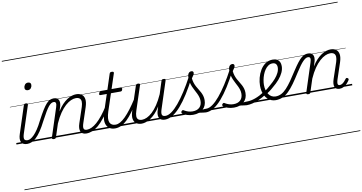

<svg xmlns="http://www.w3.org/2000/svg" viewBox="-140 -1527 4800 2545"><g transform="rotate(-10 2260.0 -255.0)"><path d="M143 17Q113 17 93 7Q73 -3 63.5 -22.5Q54 -42 55 -69.5Q56 -97 68 -132L186 -494Q190 -506 196 -510.5Q202 -515 216 -515Q232 -515 238 -509Q244 -503 240 -491L122 -129Q105 -78 112 -54.5Q119 -31 157 -31Q168 -31 172 -23.5Q176 -16 174.5 -7Q173 2 165 9.5Q157 17 143 17ZM274 -683Q257 -683 245.5 -692Q234 -701 234 -719Q234 -743 249 -762.5Q264 -782 291 -782Q309 -782 320 -773Q331 -764 331 -745Q331 -722 316.5 -702.5Q302 -683 274 -683ZM0 605H300V615H0ZM0 -20H300V0H0ZM0 -505H300V-500H0ZM0 -1125H300V-1115H0Z M144 17Q133 17 129.5 9.5Q126 2 128.5 -7Q131 -16 138.5 -23.5Q146 -31 158 -31Q175 -31 196.5 -42.5Q218 -54 243.5 -79.5Q269 -105 298.5 -148.5Q328 -192 360 -257Q403 -339 435 -390.5Q467 -442 492.5 -469.5Q518 -497 541.5 -507Q565 -517 591 -517Q601 -517 603.5 -509.5Q606 -502 603.5 -493Q601 -484 595 -476.5Q589 -469 582 -469Q566 -469 549.5 -459.5Q533 -450 513.5 -426.5Q494 -403 468 -359.5Q442 -316 406 -248Q366 -169 331 -117.5Q296 -66 264.5 -37Q233 -8 203.5 4.5Q174 17 144 17ZM300 605H400V615H300ZM300 -20H400V0H300ZM300 -505H400V-500H300ZM300 -1125H400V-1115H300Z M939 17Q911 17 892 7Q873 -3 864 -22.5Q855 -42 856 -69.5Q857 -97 869 -132L939 -341Q952 -382 950.5 -410.5Q949 -439 931.5 -454Q914 -469 880 -469Q849 -469 813 -453Q777 -437 738.5 -402.5Q700 -368 662 -313Q624 -258 589 -179L532 -4Q529 6 522.5 10.5Q516 15 501 15Q489 15 481.5 10Q474 5 477 -6L603 -394Q616 -433 610.5 -451Q605 -469 582 -469Q571 -469 566.5 -476.5Q562 -484 563.5 -493Q565 -502 572 -509.5Q579 -517 591 -517Q615 -517 631 -509Q647 -501 655.5 -486Q664 -471 665 -450.5Q666 -430 660 -404L638 -334Q670 -386 703.5 -421Q737 -456 770.5 -478Q804 -500 835 -509.5Q866 -519 893 -519Q939 -519 967.5 -498Q996 -477 1003 -435Q1010 -393 989 -329L922 -127Q905 -77 912 -54Q919 -31 954 -31Q964 -31 968 -23.5Q972 -16 970.5 -7Q969 2 961 9.5Q953 17 939 17ZM400 605H1096V615H400ZM400 -20H1096V0H400ZM400 -505H1096V-500H400ZM400 -1125H1096V-1115H400Z M939 17Q928 17 923.5 9.5Q919 2 920.5 -7Q922 -16 930.5 -23.5Q939 -31 954 -31Q984 -31 1018 -46.5Q1052 -62 1089.5 -94.5Q1127 -127 1169 -179.5Q1211 -232 1257 -306Q1265 -317 1273.5 -315.5Q1282 -314 1286.5 -305Q1291 -296 1285 -286Q1235 -203 1189.5 -145Q1144 -87 1102 -51Q1060 -15 1019.5 1Q979 17 939 17ZM1096 605V615ZM1096 -20V0ZM1096 -505V-500ZM1096 -1125V-1115Z M1327 17Q1284 17 1255.5 0Q1227 -17 1212.5 -48Q1198 -79 1199.5 -122Q1201 -165 1218 -218L1295 -452H1209Q1198 -452 1195.5 -458.5Q1193 -465 1197 -477Q1201 -489 1207 -494.5Q1213 -500 1223 -500H1311L1379 -709Q1383 -721 1389.5 -725.5Q1396 -730 1410 -730Q1427 -730 1433 -724Q1439 -718 1435 -706L1367 -500H1494Q1505 -500 1507.5 -494Q1510 -488 1506 -476Q1503 -463 1496.5 -457.5Q1490 -452 1480 -452H1351L1274 -219Q1258 -169 1255.5 -133Q1253 -97 1263 -74.5Q1273 -52 1293 -41.5Q1313 -31 1340 -31Q1350 -31 1354 -23.5Q1358 -16 1357 -7Q1356 2 1348.5 9.5Q1341 17 1327 17ZM1096 605H1484V615H1096ZM1096 -20H1484V0H1096ZM1096 -505H1484V-500H1096ZM1096 -1125H1484V-1115H1096Z M1326 17Q1315 17 1310.5 9.5Q1306 2 1307.5 -7Q1309 -16 1317.5 -23.5Q1326 -31 1341 -31Q1371 -31 1403.5 -49Q1436 -67 1473.5 -104Q1511 -141 1553.5 -197Q1596 -253 1645 -330Q1652 -341 1661 -339.5Q1670 -338 1675 -330Q1680 -322 1674 -312Q1621 -225 1575.5 -162Q1530 -99 1489 -59.5Q1448 -20 1408 -1.5Q1368 17 1326 17ZM1483 605V615ZM1483 -20V0ZM1483 -505V-500ZM1483 -1125V-1115Z M1684 16Q1640 16 1611 -4.5Q1582 -25 1574.5 -66.5Q1567 -108 1588 -172L1694 -494Q1699 -506 1705 -510.5Q1711 -515 1725 -515Q1741 -515 1747.5 -509Q1754 -503 1749 -491L1642 -165Q1628 -123 1628.5 -93.5Q1629 -64 1646.5 -49Q1664 -34 1697 -34Q1727 -34 1762.5 -50Q1798 -66 1836 -101Q1874 -136 1911.5 -191.5Q1949 -247 1985 -327L2039 -496Q2043 -508 2049 -512.5Q2055 -517 2069 -517Q2086 -517 2092.5 -511.5Q2099 -506 2094 -494L1975 -128Q1958 -77 1966 -54Q1974 -31 2012 -31Q2022 -31 2026 -23.5Q2030 -16 2028.5 -7Q2027 2 2019 9.5Q2011 17 1997 17Q1971 17 1952.5 9Q1934 1 1924 -14.5Q1914 -30 1912 -52Q1910 -74 1916 -101L1937 -171Q1905 -118 1871 -82.5Q1837 -47 1804 -25.5Q1771 -4 1740.5 6Q1710 16 1684 16ZM1484 605H2155V615H1484ZM1484 -20H2155V0H1484ZM1484 -505H2155V-500H1484ZM1484 -1125H2155V-1115H1484Z M1997 17Q1986 17 1982 9.5Q1978 2 1980.5 -7Q1983 -16 1991 -23.5Q1999 -31 2012 -31Q2050 -31 2095.5 -63.5Q2141 -96 2191.5 -156.5Q2242 -217 2297 -302Q2352 -387 2408 -493Q2414 -503 2423.5 -502Q2433 -501 2439 -492Q2445 -483 2439 -470Q2381 -356 2324 -266Q2267 -176 2212 -113Q2157 -50 2103.5 -16.5Q2050 17 1997 17ZM2154 605V615ZM2154 -20V0ZM2154 -505V-500ZM2154 -1125V-1115Z M2549 17Q2532 17 2513 13.5Q2494 10 2471 7.5Q2448 5 2418 7L2445 -16Q2474 -22 2495 -25.5Q2516 -29 2533 -30Q2550 -31 2563 -31Q2572 -31 2576 -23.5Q2580 -16 2578 -7Q2576 2 2568.5 9.5Q2561 17 2549 17ZM2375 19Q2331 19 2293.5 6.5Q2256 -6 2234 -24Q2226 -32 2226 -40.5Q2226 -49 2234 -57Q2243 -66 2250 -66Q2257 -66 2268 -58Q2290 -45 2317.5 -36Q2345 -27 2376 -27Q2437 -27 2470 -59Q2503 -91 2503 -147Q2503 -174 2495.5 -199Q2488 -224 2476 -248.5Q2464 -273 2450.5 -298Q2437 -323 2425 -350.5Q2413 -378 2405.5 -409Q2398 -440 2398 -476Q2398 -516 2412.5 -535Q2427 -554 2451 -554Q2465 -554 2471.5 -546.5Q2478 -539 2478 -529Q2478 -516 2469.5 -500.5Q2461 -485 2442 -460Q2445 -427 2454 -399.5Q2463 -372 2476 -347.5Q2489 -323 2503.5 -300.5Q2518 -278 2530.5 -254Q2543 -230 2550.5 -204Q2558 -178 2558 -147Q2558 -71 2508.5 -26Q2459 19 2375 19ZM2155 605H2705V615H2155ZM2155 -20H2705V0H2155ZM2155 -505H2705V-500H2155ZM2155 -1125H2705V-1115H2155Z M2548 17Q2537 17 2533 9.5Q2529 2 2531.5 -7Q2534 -16 2542 -23.5Q2550 -31 2563 -31Q2601 -31 2646.5 -63.5Q2692 -96 2742.5 -156.5Q2793 -217 2848 -302Q2903 -387 2959 -493Q2965 -503 2974.5 -502Q2984 -501 2990 -492Q2996 -483 2990 -470Q2932 -356 2875 -266Q2818 -176 2763 -113Q2708 -50 2654.5 -16.5Q2601 17 2548 17ZM2705 605V615ZM2705 -20V0ZM2705 -505V-500ZM2705 -1125V-1115Z M3099 17Q3082 17 3063 13.5Q3044 10 3021 7.5Q2998 5 2968 7L2995 -16Q3024 -22 3045 -25.5Q3066 -29 3083 -30Q3100 -31 3113 -31Q3122 -31 3126 -23.5Q3130 -16 3128 -7Q3126 2 3118.5 9.5Q3111 17 3099 17ZM2925 19Q2881 19 2843.5 6.5Q2806 -6 2784 -24Q2776 -32 2776 -40.5Q2776 -49 2784 -57Q2793 -66 2800 -66Q2807 -66 2818 -58Q2840 -45 2867.5 -36Q2895 -27 2926 -27Q2987 -27 3020 -59Q3053 -91 3053 -147Q3053 -174 3045.5 -199Q3038 -224 3026 -248.5Q3014 -273 3000.5 -298Q2987 -323 2975 -350.5Q2963 -378 2955.5 -409Q2948 -440 2948 -476Q2948 -516 2962.5 -535Q2977 -554 3001 -554Q3015 -554 3021.5 -546.5Q3028 -539 3028 -529Q3028 -516 3019.5 -500.5Q3011 -485 2992 -460Q2995 -427 3004 -399.5Q3013 -372 3026 -347.5Q3039 -323 3053.5 -300.5Q3068 -278 3080.5 -254Q3093 -230 3100.5 -204Q3108 -178 3108 -147Q3108 -71 3058.5 -26Q3009 19 2925 19ZM2705 605H3255V615H2705ZM2705 -20H3255V0H2705ZM2705 -505H3255V-500H2705ZM2705 -1125H3255V-1115H2705Z M3097 17Q3085 17 3081 9.5Q3077 2 3080 -7Q3083 -16 3091.5 -23.5Q3100 -31 3113 -31Q3161 -31 3221 -52.5Q3281 -74 3347 -117Q3354 -122 3360.5 -119Q3367 -116 3371 -108Q3375 -100 3374 -92Q3373 -84 3365 -79Q3314 -46 3265.5 -24.5Q3217 -3 3174.5 7Q3132 17 3097 17ZM3255 605V615ZM3255 -20V0ZM3255 -505V-500ZM3255 -1125V-1115Z M3344 -113Q3373 -129 3399.5 -149.5Q3426 -170 3449 -192Q3491 -227 3522 -262.5Q3553 -298 3570.5 -334.5Q3588 -371 3588 -406Q3588 -436 3573 -453Q3558 -470 3528 -470Q3517 -470 3512.5 -477Q3508 -484 3509.5 -494Q3511 -504 3519 -511.5Q3527 -519 3540 -519Q3575 -519 3598 -505.5Q3621 -492 3632 -469Q3643 -446 3643 -414Q3643 -371 3623 -327.5Q3603 -284 3566 -241Q3529 -198 3477 -156Q3452 -133 3423 -112Q3394 -91 3364 -73ZM3255 605H3699V615H3255ZM3255 -20H3699V0H3255ZM3255 -505H3699V-500H3255ZM3255 -1125H3699V-1115H3255Z M3486 18Q3455 18 3428.5 7Q3402 -4 3380.5 -24Q3359 -44 3344 -72Q3329 -100 3321.5 -134Q3314 -168 3314 -207Q3314 -257 3328 -311.5Q3342 -366 3370 -413Q3398 -460 3440.5 -489.5Q3483 -519 3540 -519Q3550 -519 3554 -511.5Q3558 -504 3556 -494Q3554 -484 3546.5 -477Q3539 -470 3528 -470Q3496 -470 3470.5 -452.5Q3445 -435 3425.5 -406.5Q3406 -378 3393 -343.5Q3380 -309 3373.5 -273.5Q3367 -238 3367 -208Q3367 -170 3376 -137.5Q3385 -105 3401.5 -81Q3418 -57 3441.5 -44Q3465 -31 3495 -31Q3536 -31 3572 -49.5Q3608 -68 3643 -105.5Q3678 -143 3717 -198.5Q3756 -254 3802 -327Q3841 -387 3870.5 -424.5Q3900 -462 3923.5 -482Q3947 -502 3968.5 -509.5Q3990 -517 4012 -517Q4022 -517 4026.5 -509.5Q4031 -502 4029 -493Q4027 -484 4020 -476.5Q4013 -469 4002 -469Q3989 -469 3973.5 -460Q3958 -451 3938 -431Q3918 -411 3893 -377Q3868 -343 3837 -294Q3787 -214 3744.5 -155Q3702 -96 3662 -57.5Q3622 -19 3579.5 -0.5Q3537 18 3486 18ZM3699 605H3824V615H3699ZM3699 -20H3824V0H3699ZM3699 -505H3824V-500H3699ZM3699 -1125H3824V-1115H3699Z M3925 15Q3913 15 3905.5 10Q3898 5 3901 -6L4027 -394Q4040 -433 4034.5 -451Q4029 -469 4006 -469Q3996 -469 3991.5 -476.5Q3987 -484 3988.5 -493Q3990 -502 3997 -509.5Q4004 -517 4015 -517Q4039 -517 4055 -509Q4071 -501 4079.5 -486Q4088 -471 4089 -450.5Q4090 -430 4084 -404L4062 -334Q4094 -386 4127.5 -421Q4161 -456 4194.5 -478Q4228 -500 4259 -509.5Q4290 -519 4318 -519Q4363 -519 4391.5 -498Q4420 -477 4427 -435Q4434 -393 4413 -329L4340 -110Q4332 -84 4330.5 -66.5Q4329 -49 4335.5 -40.5Q4342 -32 4357 -32Q4374 -32 4390.5 -42Q4407 -52 4421.5 -68Q4436 -84 4447 -99Q4452 -106 4458.5 -108.5Q4465 -111 4475 -105Q4485 -98 4486 -91Q4487 -84 4482 -76Q4471 -58 4451.5 -36Q4432 -14 4405.5 1Q4379 16 4348 16Q4321 16 4305 6Q4289 -4 4282 -23Q4275 -42 4277.5 -68.5Q4280 -95 4291 -127L4363 -341Q4376 -382 4374.5 -410.5Q4373 -439 4355.5 -454Q4338 -469 4304 -469Q4273 -469 4237 -453Q4201 -437 4162.5 -402.5Q4124 -368 4086 -313Q4048 -258 4013 -179L3956 -4Q3953 6 3946.5 10.5Q3940 15 3925 15ZM3824 605H4520V615H3824ZM3824 -20H4520V0H3824ZM3824 -505H4520V-500H3824ZM3824 -1125H4520V-1115H3824Z"/></g></svg>

Font: Playwrite CU Guides
Style: Regular
Weight: 400
Designer: Veronika Burian, José Scaglione
Foundry: TypeTogether
Version: Version 1.003